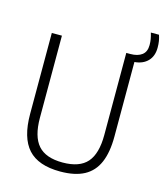

<svg xmlns="http://www.w3.org/2000/svg" viewBox="-129 -985 940 1092"><g transform="rotate(15 341.0 -439.5)"><path d="M79 -263.5V-740H138.5V-256.5Q138.5 -146.5 183.8 -95.2Q229 -44 328 -44Q427.5 -44 472.5 -95.2Q517.5 -146.5 517.5 -256.5V-740H541Q584.5 -740 609.2 -758.8Q634 -777.5 634 -817Q634 -836 631.2 -852Q628.5 -868 622.5 -888H670.5Q676.5 -870 679.2 -853.2Q682 -836.5 682 -815Q682 -764.5 653.2 -735.2Q624.5 -706 575.5 -702V-263.5Q575.5 -170 549.5 -109.8Q523.5 -49.5 469 -20.2Q414.5 9 328 9Q199 9 139 -57.2Q79 -123.5 79 -263.5Z"/></g></svg>

Font: Encode Sans Semi Condensed Light
Style: Regular
Weight: 300
Width: 4
Designer: Multiple Designers
Foundry: Impallari Type
Version: Version 2.000